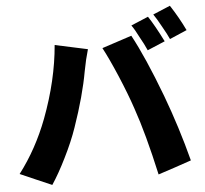

<svg xmlns="http://www.w3.org/2000/svg" viewBox="-57 -897 1044 978"><g transform="rotate(-5 465.0 -407.5)"><path d="M171 21 90 -14 10 -49Q101 -168 158 -318Q230 -509 245 -688L412 -652Q397 -601 386 -542Q364 -418 309 -260Q285 -190 245 -110Q207 -33 171 21ZM715 15Q668 -197 622 -329Q597 -404 556 -501Q516 -595 486 -651L638 -701Q701 -585 778 -381Q840 -215 885 -42L800 -13ZM715 -620Q700 -654 681 -687Q659 -731 643 -753L731 -790Q763 -742 805 -658ZM833 -667Q822 -692 798 -734Q774 -778 759 -799L847 -836Q889 -772 921 -705Z"/></g></svg>

Font: GenSekiGothic TW H
Style: Regular
Weight: 900
Version: Version 1.501;PS 1;hotconv 16.6.51;makeotf.lib2.5.65220